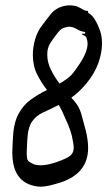

<svg xmlns="http://www.w3.org/2000/svg" viewBox="-20 -683 412 719"><path d="M205 1Q182 8 164.5 12Q147 16 132 16Q111 16 88 7Q26 -19 26 -112Q26 -124 27 -136.5Q28 -149 28 -159Q30 -220 48.5 -255Q67 -290 96 -310.5Q125 -331 156 -346Q135 -373 119 -404.5Q103 -436 103 -478Q103 -507 111.5 -535.5Q120 -564 134 -583Q150 -605 169.5 -629.5Q189 -654 222 -661Q227 -662 230.5 -662.5Q234 -663 238 -663Q259 -663 270.5 -658Q282 -653 290.5 -647.5Q299 -642 310 -642V-635Q323 -629 334.5 -611Q346 -593 355 -567Q362 -546 362 -520Q362 -486 348.5 -447.5Q335 -409 304 -371Q290 -354 275.5 -340.5Q261 -327 247 -317Q251 -313 254.5 -309Q258 -305 261 -301Q277 -283 285 -254Q293 -225 301 -195Q310 -159 310 -129Q310 -33 205 1ZM299 -557V-563Q280 -566 266.5 -574.5Q253 -583 238 -583Q236 -583 234.5 -582.5Q233 -582 232 -582Q215 -579 206.5 -571.5Q198 -564 178 -536Q166 -520 161.5 -507.5Q157 -495 157 -478Q157 -450 170.5 -422.5Q184 -395 203 -370Q219 -379 234 -390.5Q249 -402 260 -418Q286 -453 297 -477Q308 -501 308 -520Q308 -529 304 -541Q302 -547 294.5 -550.5Q287 -554 285.5 -555.5Q284 -557 299 -557ZM109 -67Q111 -66 118 -65Q125 -64 132 -64Q156 -64 189 -75Q230 -89 243 -100Q256 -111 256 -129Q256 -144 249 -175Q244 -195 234.5 -217.5Q225 -240 212 -268Q207 -278 200 -290Q168 -274 141.5 -262Q115 -250 99.5 -227Q84 -204 82 -156Q82 -144 81 -133.5Q80 -123 80 -112Q80 -88 85 -81.5Q90 -75 109 -67Z"/></svg>

Font: Syne
Style: Italic
Weight: 400
Italic angle: -9°
Designer: Lucas Descroix
Foundry: Bonjour Monde
Version: Version 2.000; ttfautohint (v1.8.3)